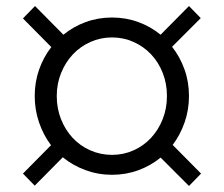

<svg xmlns="http://www.w3.org/2000/svg" viewBox="-20 -679 741 636"><path d="M95 -64 56 -104 149 -198Q124 -231 109.5 -273Q95 -315 95 -361Q95 -407 109.5 -448.5Q124 -490 150 -523L56 -618L96 -659L190 -564Q223 -591 264 -606Q305 -621 351 -621Q397 -621 438 -606Q479 -591 512 -564L606 -659L645 -619L550 -524Q576 -491 591 -449.5Q606 -408 606 -361Q606 -315 591.5 -273.5Q577 -232 552 -199L646 -104L606 -63L512 -157Q479 -130 438 -115Q397 -100 351 -100Q305 -100 263 -115.5Q221 -131 188 -158ZM351 -166Q389 -166 422.5 -181Q456 -196 480.5 -222.5Q505 -249 519 -284.5Q533 -320 533 -361Q533 -402 519 -437.5Q505 -473 480.5 -499Q456 -525 422.5 -540Q389 -555 351 -555Q313 -555 279.5 -540Q246 -525 221.5 -499Q197 -473 182.5 -437.5Q168 -402 168 -361Q168 -320 182 -284.5Q196 -249 220.5 -222.5Q245 -196 279 -181Q313 -166 351 -166Z"/></svg>

Font: Red Hat Text
Style: Italic
Weight: 400
Italic angle: -12°
Designer: Pentagram / MCKL
Foundry: Pentagram / MCKL
Version: Version 1.005; Red Hat Text Italic